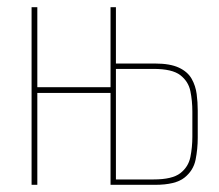

<svg xmlns="http://www.w3.org/2000/svg" viewBox="-20 -515 611 535"><path d="M68 0V-495H84V-272H288V-495H303V-338H412Q454 -338 478.5 -326.5Q503 -315 514 -295.5Q525 -276 528 -253Q531 -230 531 -207V-131Q531 -100 525 -70Q519 -40 494 -20Q469 0 412 0H288V-256H84V0ZM303 -15H408Q460 -15 482.5 -32.5Q505 -50 510.5 -77.5Q516 -105 516 -134V-204Q516 -234 510.5 -261Q505 -288 482.5 -305.5Q460 -323 408 -323H303Z"/></svg>

Font: Alumni Sans Pinstripe
Style: Regular
Weight: 400
Designer: Robert E. Leuschke
Foundry: Robert E. Leuschke
Version: Version 1.010; ttfautohint (v1.8.4.7-5d5b)